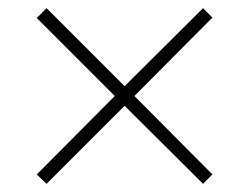

<svg xmlns="http://www.w3.org/2000/svg" viewBox="-20 -588 610 470"><path d="M477 -568 500 -545 309 -353 500 -161 477 -138 285 -329 94 -138 70 -161 261 -353 70 -544 94 -568 285 -377Z"/></svg>

Font: Noto Sans Khmer ExtraLight
Style: Regular
Weight: 250
Version: Version 2.003